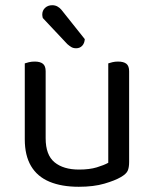

<svg xmlns="http://www.w3.org/2000/svg" viewBox="-20 -703 590 736"><path d="M75 -169V-260H155V-173Q155 -109 189 -81Q223 -53 283 -53Q323 -53 351 -61.5Q379 -70 395 -79V-260H475V-82Q475 -61 469.5 -48.5Q464 -36 443 -24Q421 -11 380 1Q339 13 282 13Q216 13 169.5 -6.5Q123 -26 99 -66.5Q75 -107 75 -169ZM475 -208H395V-460Q400 -462 410.5 -464.5Q421 -467 432 -467Q454 -467 464.5 -458.5Q475 -450 475 -430ZM155 -208H75V-460Q80 -462 90.5 -464.5Q101 -467 113 -467Q134 -467 144.5 -458.5Q155 -450 155 -430ZM238 -534 144 -634Q143 -638 142.5 -641.5Q142 -645 142 -647Q142 -663 153 -673Q164 -683 180 -683Q191 -683 199.5 -678.5Q208 -674 215 -666L305 -553Q304 -537 295 -527.5Q286 -518 272 -518Q261 -518 253.5 -522.5Q246 -527 238 -534Z"/></svg>

Font: Baloo Paaji 2
Style: Regular
Weight: 400
Designer: Shuchita Grover, Noopur Datye and Ek Type
Foundry: Ek Type
Version: Version 1.700